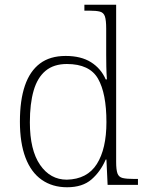

<svg xmlns="http://www.w3.org/2000/svg" viewBox="-20 -780 619 810"><path d="M263 10Q201 10 156 -21.5Q111 -53 87.5 -115Q64 -177 64 -267Q64 -357 85 -418.5Q106 -480 148.5 -512Q191 -544 257 -544Q322 -544 364 -517.5Q406 -491 426 -445H431Q429 -472 428.5 -499.5Q428 -527 428 -548V-659Q428 -695 422.5 -711Q417 -727 401.5 -731Q386 -735 358 -735H336V-760H470V-97Q470 -64 475.5 -48.5Q481 -33 497.5 -29Q514 -25 548 -25H562V0H434L429 -107H426Q404 -56 366 -23Q328 10 263 10ZM262 -22Q348 -24 388.5 -88Q429 -152 429 -265Q429 -386 393.5 -448Q358 -510 262 -510Q207 -510 172.5 -481.5Q138 -453 122 -398Q106 -343 106 -264Q106 -147 149 -84.5Q192 -22 262 -22Z"/></svg>

Font: Noto Serif Thai ExtraLight
Style: Regular
Weight: 250
Version: Version 2.001